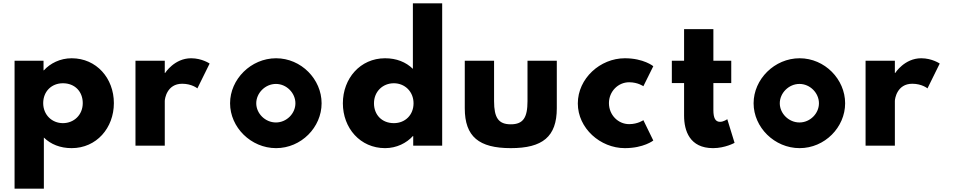

<svg xmlns="http://www.w3.org/2000/svg" viewBox="-20 -880 5760 1160"><path d="M480 -257C480 -186 427 -136 360 -136C294 -136 241 -186 241 -257C241 -327 291 -377 360 -377C432 -377 480 -327 480 -257ZM668 -257C668 -407 563 -528 413 -528C343 -528 283 -497 245 -455H243V-513H68V260H245V-49C287 -8 344 15 413 15C563 15 668 -107 668 -257Z M798.5 0H975.5V-270C975.5 -283 988.5 -374 1080.5 -374C1139.5 -374 1172.5 -346 1172.5 -346L1246.5 -496C1246.5 -496 1200.5 -528 1134.5 -528C1033.5 -528 977.5 -439 977.5 -439H975.5V-513H798.5Z M1528.2 -256C1528.2 -317.8 1582.4 -372.9 1647 -372.9C1711.6 -372.9 1764.8 -317.8 1764.8 -256C1764.8 -194.3 1711.6 -140.1 1647 -140.1C1582.4 -140.1 1528.2 -194.3 1528.2 -256ZM1370 -256C1370 -111 1496 15 1648 15C1800 15 1923 -111 1923 -256C1923 -401 1800 -528 1648 -528C1496 -528 1370 -401 1370 -256Z M2239.5 -256C2239.5 -327 2292.5 -377 2359.5 -377C2425.5 -377 2478.5 -327 2478.5 -256C2478.5 -186 2428.5 -136 2359.5 -136C2287.5 -136 2239.5 -186 2239.5 -256ZM2051.5 -256C2051.5 -106 2156.5 15 2306.5 15C2376.5 15 2436.5 -16 2474.5 -58H2476.5V0H2651.5V-860H2474.5V-464C2432.5 -505 2375.5 -528 2306.5 -528C2156.5 -528 2051.5 -406 2051.5 -256Z M2965 -513H2788V-226C2788 -54 2874 15 3066 15C3258 15 3344 -54 3344 -226V-513H3167V-269C3167 -168 3140 -129 3066 -129C2992 -129 2965 -168 2965 -269Z M3781 -383C3834 -383 3867 -359 3867 -359L3927 -480C3927 -480 3869 -528 3755 -528C3606 -528 3471 -406 3471 -255C3471 -105 3607 15 3755 15C3869 15 3927 -31 3927 -31L3867 -154C3867 -154 3834 -130 3781 -130C3714 -130 3659 -186 3659 -257C3659 -327 3714 -383 3781 -383Z M4113 -513H4039V-378H4113V-181C4113 -90 4147 15 4288 15C4361 15 4418 -17 4418 -17L4374 -160C4374 -160 4353 -144 4330 -144C4302 -144 4290 -167 4290 -215V-378H4398V-513H4290V-704H4113Z M4691.2 -256C4691.2 -317.8 4745.4 -372.9 4810 -372.9C4874.6 -372.9 4927.8 -317.8 4927.8 -256C4927.8 -194.3 4874.6 -140.1 4810 -140.1C4745.4 -140.1 4691.2 -194.3 4691.2 -256ZM4533 -256C4533 -111 4659 15 4811 15C4963 15 5086 -111 5086 -256C5086 -401 4963 -528 4811 -528C4659 -528 4533 -401 4533 -256Z M5209.5 0H5386.5V-270C5386.5 -283 5399.5 -374 5491.5 -374C5550.5 -374 5583.5 -346 5583.5 -346L5657.5 -496C5657.5 -496 5611.5 -528 5545.5 -528C5444.5 -528 5388.5 -439 5388.5 -439H5386.5V-513H5209.5Z"/></svg>

Font: Sztylet
Style: Bd
Weight: 700
Foundry: Cannot Into Space Fonts, PlusOne Fonts
Version: Version 0.12